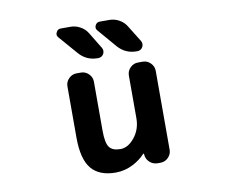

<svg xmlns="http://www.w3.org/2000/svg" viewBox="-83 -890 1166 983"><g transform="rotate(-10 500.0 -398.5)"><path d="M544.9 -786.1Q571.3 -786.1 595.2 -772.9Q619.1 -759.8 632.8 -737.3L685.5 -652.3Q690.4 -644.5 690.4 -635.7Q690.4 -627.9 686.5 -620.1Q676.8 -603.5 658.2 -603.5H654.3Q596.7 -603.5 558.6 -646.5L475.6 -743.2Q463.9 -755.9 471.2 -771Q478.5 -786.1 495.1 -786.1ZM342.8 -786.1Q369.1 -786.1 393.1 -772.9Q417 -759.8 430.7 -737.3L482.4 -652.3Q487.3 -644.5 487.3 -635.7Q487.3 -627.9 483.4 -620.1Q473.6 -603.5 455.1 -603.5H452.1Q394.5 -603.5 356.4 -646.5L272.5 -743.2Q265.6 -751 265.6 -759.8Q265.6 -764.6 268.6 -770.5Q275.4 -786.1 292 -786.1ZM354.5 -545.9Q377.9 -545.9 395 -528.8Q412.1 -511.7 412.1 -488.3V-234.4Q412.1 -169.9 428.7 -147.5Q445.3 -125 486.3 -125Q526.4 -125 560.1 -167Q593.8 -209 593.8 -266.6V-488.3Q593.8 -511.7 610.8 -528.8Q627.9 -545.9 651.4 -545.9H675.8Q699.2 -545.9 716.3 -528.8Q733.4 -511.7 733.4 -488.3V-78.1Q733.4 -54.7 716.3 -37.6Q699.2 -20.5 675.8 -20.5H661.1Q636.7 -20.5 619.1 -37.1Q601.6 -53.7 600.6 -78.1V-79.1Q600.6 -81.1 598.6 -81.5Q596.7 -82 595.7 -80.1Q569.3 -51.8 533.2 -33.2Q489.3 -10.7 442.4 -10.7Q356.4 -10.7 315.4 -60.5Q274.4 -110.4 274.4 -221.7V-488.3Q274.4 -511.7 291.5 -528.8Q308.6 -545.9 332 -545.9Z"/></g></svg>

Font: Gen Jyuu Gothic Monospace Bold
Style: Bold
Weight: 700
Designer: [Source Han Sans]
Ryoko NISHIZUKA  (kana & ideographs); Paul D. Hunt (Latin, Greek & Cyrillic); Wenlong ZHANG  (bopomofo
Version: Version 1.002.20150607